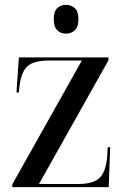

<svg xmlns="http://www.w3.org/2000/svg" viewBox="-20 -773 519 793"><path d="M31 0V-12L318 -523H181Q119 -523 93 -499Q67 -475 60 -414L58 -391H48L58 -536H428V-524L141 -13H302Q365 -13 391.5 -38.5Q418 -64 423 -130L425 -165H435L429 0ZM252 -634Q231 -634 216.5 -648Q202 -662 202 -693Q202 -726 216.5 -739.5Q231 -753 252 -753Q274 -753 289 -739.5Q304 -726 304 -693Q304 -662 289 -648Q274 -634 252 -634Z"/></svg>

Font: Noto Serif Display SemiCondensed Medium
Style: Regular
Weight: 500
Width: 4
Designer: Monotype Design Team
Foundry: Monotype Imaging Inc.
Version: Version 2.009